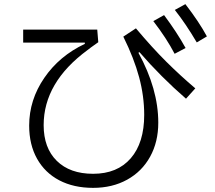

<svg xmlns="http://www.w3.org/2000/svg" viewBox="-20 -882 1040 928"><path d="M931 -677Q878 -767 825 -834L876 -862Q943 -775 980 -706ZM824 -622Q785 -697 721 -780L773 -809Q835 -726 877 -650ZM121 -275Q121 -399 194 -505.5Q267 -612 390 -670V-676H92V-739H450L455 -678L420 -653L403 -640Q191 -484 191 -277Q191 -167 254.5 -104.5Q318 -42 430 -42Q547 -42 612 -117Q677 -192 677 -327Q677 -417 652.5 -508.5Q628 -600 576 -705L637 -745Q716 -651 784 -583.5Q852 -516 924 -455L879 -405Q758 -510 654 -630L649 -627Q745 -452 745 -289Q745 -196 705.5 -124.5Q666 -53 594.5 -13.5Q523 26 430 26Q336 26 266.5 -10.5Q197 -47 159 -115Q121 -183 121 -275Z"/></svg>

Font: IBM Plex Sans JP
Style: Regular
Weight: 400
Designer: Mike Abbink; Paul van der Laan; Pieter van Rosmalen; Wujin Sim; Yejin Wi; Jinhee Kim; Boomi Park; Yona Kim; Kichan Ma
Foundry: Sandoll Inc.
Version: Version 1.000